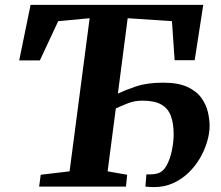

<svg xmlns="http://www.w3.org/2000/svg" viewBox="-20 -763 902 785"><path d="M140 0 146.5 -48.5 264.5 -62.5 346.5 -688.5 218 -676.5 143 -516H58.5L105 -743H811L776 -517H694L683 -676.5L502 -688.5L462 -380.5Q490.5 -394 535.8 -409.5Q581 -425 647.5 -425Q708.5 -425 746.2 -407.5Q784 -390 803.5 -362.5Q823 -335 830 -304.8Q837 -274.5 837 -249Q837 -218 826.8 -183.5Q816.5 -149 797.5 -116.2Q778.5 -83.5 750.8 -56.8Q723 -30 687.5 -14Q652 2 609.5 2Q599.5 2 590 1.2Q580.5 0.5 574.5 0L578.5 -50Q584.5 -49.5 600.2 -50.2Q616 -51 624 -54Q647.5 -60.5 662 -88Q676.5 -115.5 683.2 -150Q690 -184.5 690 -213Q690 -258.5 678.5 -289.2Q667 -320 639.2 -335.8Q611.5 -351.5 562 -351.5Q529.5 -351.5 501 -340Q472.5 -328.5 453.5 -319.5L420 -62.5L500 -48.5L495 0Z"/></svg>

Font: Merriweather ExtraBold
Style: Italic
Weight: 800
Italic angle: -7.8°
Version: Version 2.101